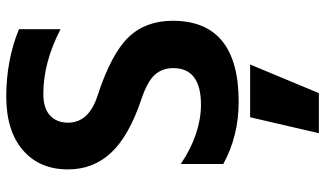

<svg xmlns="http://www.w3.org/2000/svg" viewBox="-236 -546 1053 622"><g transform="rotate(-90 291.0 -234.5)"><path d="M222.7 48.8H393.6L300.8 271.5H170.9ZM205.1 -541Q205.1 -473.6 293 -445.3Q427.7 -401.4 481.4 -345.7Q535.2 -290 535.2 -202.1Q535.2 11.7 272.5 11.7Q162.1 11.7 71.3 -38.1V-175.8Q167 -111.3 262.7 -110.4Q381.8 -110.4 381.8 -200.2Q381.8 -236.3 359.9 -260.3Q337.9 -284.2 283.2 -302.7Q163.1 -342.8 108.4 -400.9Q53.7 -459 53.7 -541Q53.7 -633.8 116.2 -687.5Q178.7 -741.2 290 -741.2Q407.2 -741.2 507.8 -700.2V-565.4Q400.4 -621.1 298.8 -621.1Q252 -621.1 228.5 -599.6Q205.1 -578.1 205.1 -541Z"/></g></svg>

Font: Gen Shin Gothic Bold
Style: Bold
Weight: 700
Designer: [Source Han Sans]
Ryoko NISHIZUKA  (kana & ideographs); Paul D. Hunt (Latin, Greek & Cyrillic); Wenlong ZHANG  (bopomofo
Version: Version 1.002.20150607